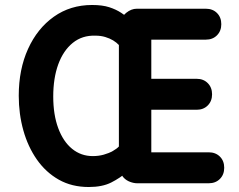

<svg xmlns="http://www.w3.org/2000/svg" viewBox="-20 -735 958 770"><path d="M335.8 15Q268 15 215.9 -14.4Q163.8 -43.8 127.9 -95.1Q92 -146.5 73.6 -212.2Q55.2 -278 55.2 -351Q55.2 -456.8 92.5 -538.9Q129.8 -621 196 -668Q262.2 -715 349.2 -715Q390.5 -715 418 -706.1Q445.5 -697.2 466.4 -683.4Q487.2 -669.5 507.8 -653.5L465.5 -626.8V-645.2Q465.5 -667 486 -683.5Q506.5 -700 528.5 -700H805.5Q833 -700 850.2 -682.8Q867.5 -665.5 867.5 -638Q867.5 -610.8 850.2 -593.4Q833 -576 805.5 -576H586.8V-419H768.5Q796 -419 813.2 -401.6Q830.5 -384.2 830.5 -356.8Q830.5 -329.5 813.2 -312.1Q796 -294.8 768.5 -294.8H586.8V-124.2H817Q844.5 -124.2 861.9 -107Q879.2 -89.8 879.2 -62.2Q879.2 -34.8 861.9 -17.4Q844.5 0 817 0H530.8Q516.8 0 501.8 -5.6Q486.8 -11.2 476.5 -21.9Q466.2 -32.5 466 -45.5L465.2 -69.5L491.8 -47Q461.5 -21 425.9 -3Q390.2 15 335.8 15ZM193.5 -348Q193.5 -275 213.5 -221.1Q233.5 -167.2 269.2 -138.1Q305 -109 352.2 -109Q375.8 -109 396.2 -114.8Q416.8 -120.5 432.6 -129.5Q448.5 -138.5 456.8 -147.5V-554.5Q447.5 -564.5 433.8 -572.9Q420 -581.2 402.1 -586.6Q384.2 -592 362.8 -592Q309.8 -593.8 271.8 -563Q233.8 -532.2 213.6 -476.9Q193.5 -421.5 193.5 -348Z"/></svg>

Font: National Park
Style: Regular
Weight: 400
Designer: Andrea Herstowski, Ben Hoepner
Version: Version 1.009